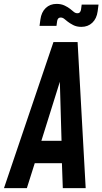

<svg xmlns="http://www.w3.org/2000/svg" viewBox="-40 -966 526 986"><path d="M-19.5 0 234.5 -750H358.5L400 0H282.5L278 -128H138.5L98 0ZM172.5 -243H276L266 -593H282ZM378 -828Q353.5 -828 335.5 -837.5Q317.5 -847 307.5 -855Q299 -862 290.2 -869Q281.5 -876 271.5 -876Q263.5 -876 259 -870.8Q254.5 -865.5 253.5 -858L250 -833H163L167.5 -866Q172.5 -903.5 194.8 -924.8Q217 -946 250.5 -946Q274 -946 291.8 -937.5Q309.5 -929 320 -920.5Q330.5 -912 339 -905Q347.5 -898 357.5 -898Q366 -898 370.5 -903.5Q375 -909 376 -916.5L379.5 -942.5H466L461.5 -908Q456.5 -870.5 434 -849.2Q411.5 -828 378 -828Z"/></svg>

Font: Mohave Light SemiBold
Style: Italic
Weight: 600
Italic angle: -8°
Version: Version 2.003